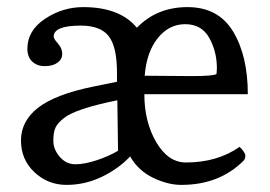

<svg xmlns="http://www.w3.org/2000/svg" viewBox="-20 -510 760 540"><path d="M490 10Q452 10 410.5 -10Q369 -30 346 -70Q313 -35 266 -12.5Q219 10 167 10Q115 10 77 -25.5Q39 -61 39 -115Q39 -169 86.5 -206.5Q134 -244 240 -266L309 -280V-306Q309 -378 286 -408Q263 -438 207 -438Q131 -438 131 -407Q131 -401 143 -387.5Q155 -374 155 -358.5Q155 -343 141.5 -333.5Q128 -324 106 -324Q84 -324 70.5 -337Q57 -350 57 -373Q57 -424 106.5 -457Q156 -490 214 -490Q317 -490 365 -432Q421 -490 507.5 -490Q594 -490 635.5 -421.5Q677 -353 677 -245H386Q386 -167 419.5 -110Q453 -53 503 -53Q591 -53 654 -97Q670 -81 670 -72Q670 -63 665 -58Q597 10 490 10ZM312 -86 310 -228Q192 -204 160 -178Q142 -164 136 -151Q130 -138 130 -114Q130 -90 148 -69Q166 -48 192 -48Q218 -48 252.5 -59.5Q287 -71 312 -86ZM589 -302 590 -318Q590 -365 568.5 -403.5Q547 -442 501 -442Q455 -442 423.5 -402.5Q392 -363 387 -297L520 -296Q581 -296 589 -302Z"/></svg>

Font: Esteban
Style: Regular
Weight: 400
Designer: Angelica Diaz Rivera
Foundry: Angelica Diaz Rivera
Version: Version 1.002